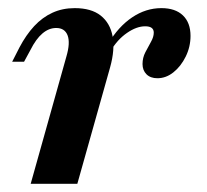

<svg xmlns="http://www.w3.org/2000/svg" viewBox="-20 -448 505 468"><path d="M54.8 0 141.9 -310.5Q151.6 -343.5 144.8 -361.7Q137.9 -379.8 116.9 -379.8Q99.2 -379.8 83.5 -366.5Q67.7 -353.2 54 -325.8L38.7 -297.6H9.7L27.4 -332.3Q43.5 -362.9 63.3 -384.3Q83.1 -405.6 107.7 -416.9Q132.3 -428.2 162.1 -428.2Q202.4 -428.2 225.4 -410.1Q248.4 -391.9 254.4 -359.7Q260.5 -327.4 248.4 -283.9L168.5 0ZM363.7 -257.3Q346.8 -257.3 337.1 -266.9Q327.4 -276.6 327.4 -291.9Q327.4 -307.3 334.3 -320.6Q341.1 -333.9 348 -346Q354.8 -358.1 354.8 -368.5Q354.8 -383.9 333.9 -383.9Q312.9 -383.9 289.5 -367.7Q266.1 -351.6 250 -324.2L243.5 -341.1Q268.5 -383.1 302 -405.6Q335.5 -428.2 373.4 -428.2Q407.3 -428.2 425.8 -410.5Q444.4 -392.7 444.4 -360.5Q444.4 -333.9 432.7 -310.1Q421 -286.3 402.8 -271.8Q384.7 -257.3 363.7 -257.3Z"/></svg>

Font: Playfair 5pt SemiExpanded Light
Style: Bold Italic
Weight: 700
Italic angle: -15.6°
Version: Version 2.001;gftools[0.9.30]